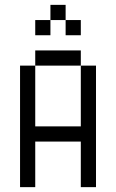

<svg xmlns="http://www.w3.org/2000/svg" viewBox="-20 -770 478 790"><path d="M62.5 -500H125V-250H312.5V-500H375V0H312.5V-187.5H125V0H62.5ZM125 -562.5H312.5V-500H125ZM125 -687.5H187.5V-625H125ZM187.5 -750H250V-687.5H187.5ZM250 -687.5H312.5V-625H250Z"/></svg>

Font: Pixel Operator
Style: Regular
Weight: 400
Designer: Jayvee Enaguas (HarvettFox96)
Version: 2016.04.25